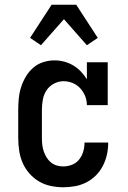

<svg xmlns="http://www.w3.org/2000/svg" viewBox="-20 -783 540 811"><path d="M247 8Q221 8 194.5 2.5Q168 -3 145 -16.5Q122 -30 104 -50.5Q86 -71 75.5 -95.5Q65 -120 61 -146.5Q57 -173 57 -200V-320Q57 -344 59.5 -368.5Q62 -393 69.5 -416Q77 -439 89.5 -460Q102 -481 120.5 -497Q139 -513 162.5 -520.5Q186 -528 211 -528Q231 -528 251.5 -522.5Q272 -517 289.5 -506.5Q307 -496 321.5 -481Q336 -466 347 -448V-520H435V-339H347Q347 -359 339.5 -377.5Q332 -396 318.5 -410.5Q305 -425 286.5 -432.5Q268 -440 248 -440Q227 -440 207.5 -429.5Q188 -419 176.5 -401.5Q165 -384 161 -362.5Q157 -341 157 -320V-200Q157 -186 158.5 -172Q160 -158 164.5 -144.5Q169 -131 176.5 -118.5Q184 -106 195 -97Q206 -88 219.5 -84Q233 -80 247 -80Q266 -80 284 -87Q302 -94 314 -109Q326 -124 331.5 -142.5Q337 -161 337 -180V-181H437V-179Q437 -154 431.5 -129.5Q426 -105 414.5 -82.5Q403 -60 385 -42Q367 -24 344.5 -12.5Q322 -1 297 3.5Q272 8 247 8ZM153 -592 107 -623 198 -763H302L393 -623L347 -592L250 -702Z"/></svg>

Font: Iosevka Curly Slab Semibold
Style: Regular
Weight: 600
Monospace: yes
Designer: Belleve Invis
Foundry: Belleve Invis
Version: Version 22.1.2; ttfautohint (v1.8.4)